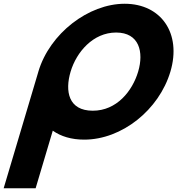

<svg xmlns="http://www.w3.org/2000/svg" viewBox="-31 -747 949 1027"><path d="M346.7 -363.9C377.9 -468.5 466.8 -573 590 -573C714.1 -573 739.1 -468.5 708 -363.9C676.9 -259.4 593 -154.8 465.5 -154.8C334.6 -154.8 315.6 -259.4 346.7 -363.9ZM174.2 -363.9C173 -359.8 171.8 -355.7 170.7 -351.7L-11.4 260H159.6L251.3 -48.1C294.3 -17.5 351 -0.1 419.5 -0.1C620.9 -0.1 819.5 -159.1 880.5 -363.9C941.5 -568.8 830.5 -726.9 635.9 -726.9C442.9 -726.9 235.2 -568.8 174.2 -363.9Z"/></svg>

Font: Hussar
Style: BdOblThree
Weight: 700
Foundry: Cannot Into Space Fonts
Version: Version 2.00